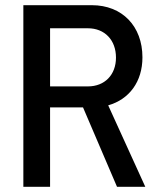

<svg xmlns="http://www.w3.org/2000/svg" viewBox="-20 -720 608 740"><path d="M70 0H173V-306H300L431 0H540L397 -314C478 -337 529 -405 529 -499C529 -619 451 -700 334 -700H70ZM173 -387V-611H319C383 -611 427 -566 427 -498C427 -431 383 -387 319 -387Z"/></svg>

Font: Vanilla Cream DemiBold
Style: Regular
Weight: 600
Designer: Jeremy Tribby, Jinavaṁso
Foundry: Tribby Type
Version: Version 1.422;Glyphs 3.1.2 (3151)